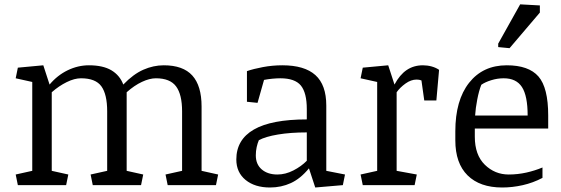

<svg xmlns="http://www.w3.org/2000/svg" viewBox="-20 -835 2532 866"><path d="M50.8 -47.9 125.5 -64.5V-465.3L50.8 -481.9L60.5 -529.8L175.3 -540.5L203.6 -453.6Q238.8 -495.6 285.4 -518.1Q332 -540.5 380.9 -540.5Q444.8 -540.5 482.7 -517.8Q520.5 -495.1 536.1 -453.6Q581.1 -500.5 626.5 -520.5Q671.9 -540.5 718.8 -540.5Q805.7 -540.5 847.4 -494.4Q889.2 -448.2 889.2 -354.5V-64.5L963.9 -47.9L954.1 0H736.3L726.6 -47.9L801.3 -64.5V-333Q801.3 -408.7 774.2 -445.3Q747.1 -481.9 683.1 -481.9Q654.8 -481.9 620.4 -465.8Q585.9 -449.7 551.3 -418.9V-64.5L626 -47.9L616.2 0H398.4L388.7 -47.9L463.4 -64.5V-333Q463.4 -409.2 437.3 -445.6Q411.1 -481.9 345.2 -481.9Q315.9 -481.9 280.8 -464.6Q245.6 -447.3 213.4 -418.9V-64.5L288.1 -47.9L278.3 0H60.5Z M1451.7 -64.5 1536.1 -47.9 1526.4 0 1401.9 10.7 1373.5 -75.7Q1335.4 -29.3 1292 -9.3Q1248.5 10.7 1197.8 10.7Q1129.4 10.7 1087.6 -23.4Q1045.9 -57.6 1045.9 -115.7Q1045.9 -205.1 1125 -250.7Q1204.1 -296.4 1363.8 -296.4V-342.8Q1363.8 -416 1337.2 -449Q1310.5 -481.9 1244.1 -481.9Q1228.5 -481.9 1208.3 -480Q1188 -478 1170.9 -474.6L1141.6 -371.1L1093.8 -376V-514.2Q1123 -524.4 1166.3 -532.5Q1209.5 -540.5 1253.4 -540.5Q1353.5 -540.5 1402.6 -496.3Q1451.7 -452.1 1451.7 -358.9ZM1363.8 -237.8Q1290.5 -237.8 1233.9 -228.3Q1177.2 -218.8 1147.5 -202.6Q1141.6 -189 1137.7 -171.4Q1133.8 -153.8 1133.8 -134.3Q1133.8 -93.8 1160.6 -70.8Q1187.5 -47.9 1231 -47.9Q1267.6 -47.9 1303.2 -66.2Q1338.9 -84.5 1363.8 -109.9Z M1681.2 -465.3 1606.4 -481.9 1616.2 -529.8 1731 -540.5 1759.3 -453.6Q1782.7 -497.6 1814.2 -519Q1845.7 -540.5 1887.7 -540.5Q1907.7 -540.5 1927 -535.2Q1946.3 -529.8 1960.4 -520L1948.2 -381.8H1893.6L1880.9 -472.2Q1871.6 -476.1 1858.9 -476.1Q1834 -476.1 1809.1 -458.3Q1784.2 -440.4 1769 -418.9V-64.5L1859.9 -47.9L1850.1 0H1616.2L1606.4 -47.9L1681.2 -64.5Z M2121.6 -255.4V-218.3Q2121.6 -136.2 2166.7 -92Q2211.9 -47.9 2274.4 -47.9Q2314.9 -47.9 2354 -56.6Q2393.1 -65.4 2426.8 -79.6V-32.7Q2384.3 -10.3 2337.6 0.2Q2291 10.7 2245.1 10.7Q2144.5 10.7 2089.1 -43.9Q2033.7 -98.6 2033.7 -202.1V-242.7Q2033.7 -382.8 2095.9 -461.7Q2158.2 -540.5 2265.6 -540.5Q2364.7 -540.5 2408.7 -490Q2452.6 -439.5 2452.6 -314V-255.4ZM2150.9 -452.6Q2140.1 -425.3 2132.6 -386.2Q2125 -347.2 2123 -314H2359.9Q2359.9 -402.8 2334.2 -442.4Q2308.6 -481.9 2252 -481.9Q2223.1 -481.9 2195.3 -473.1Q2167.5 -464.4 2150.9 -452.6ZM2227.1 -638.2 2326.2 -815.4 2415 -810.5V-778.3L2278.3 -617.7L2227.1 -622.6Z"/></svg>

Font: Noticia Text
Style: Regular
Weight: 400
Designer: JM Sole
Foundry: JM Sole
Version: Version 1.003